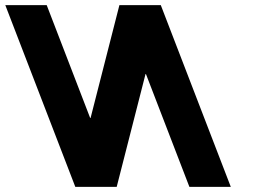

<svg xmlns="http://www.w3.org/2000/svg" viewBox="-216 -722 986 741"><path d="M347.3 -436.1H345.6L234.4 -0.9H74.6L-195.5 -702.1H-35.7L131.9 -266.9H133.6L244.8 -702.1H404.6L674.7 -0.9H514.9Z"/></svg>

Font: Hussar
Style: BdOpOblFour
Weight: 700
Foundry: Cannot Into Space Fonts
Version: Version 2.00